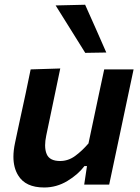

<svg xmlns="http://www.w3.org/2000/svg" viewBox="-20 -798 606 830"><path d="M171 12.5Q90 12.5 58.5 -40Q38 -73 38 -120.5Q38 -148 45 -180.5Q49.5 -202 54 -223L64.5 -272Q79 -340 90.5 -392Q101.5 -444 112.5 -498L240.5 -502Q229.5 -448.5 218.5 -396.5Q207.5 -344 195.5 -286.5L180 -212.5Q175 -189 175 -170Q175 -147.5 182 -131.5Q194.5 -102 240 -102Q275 -102 304.8 -123.8Q334.5 -145.5 362.5 -178L385.5 -286.5Q397.5 -343.5 408.2 -394Q419 -444.5 430.5 -498H557.5Q546 -444 535 -392Q524 -339.5 509.5 -271.5L498 -217Q485 -155.5 474.2 -104.8Q463.5 -54 452 0H344L356 -80H345Q317.5 -43.5 271 -15.5Q224.5 12.5 171 12.5ZM348.5 -569.5Q318 -619 285.5 -670.5Q253 -722 220.5 -774.5L348 -777.5L394 -674.5Q416.5 -623 439.5 -571Z"/></svg>

Font: Heraclito SemiBold
Style: Italic
Weight: 600
Italic angle: -12°
Designer: Kostas Bartsokas (font) & Cristiano Sobral (main changes)
Foundry: Kostas Bartsokas (font) & Cristiano Sobral (main changes)
Version: Version 1.00;July 8, 2020;FontCreator 13.0.0.2655 64-bit